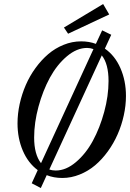

<svg xmlns="http://www.w3.org/2000/svg" viewBox="-20 -885 656 969"><path d="M323.7 -714.8 302.7 -746.1 500.5 -864.7 531.2 -812ZM186 64 140.1 40 170.4 -26.4Q121.6 -62.5 95 -125Q68.4 -187.5 68.4 -262.2Q68.4 -310.5 79.3 -360.4Q90.3 -410.2 110.1 -455.8Q129.9 -501.5 159.2 -541.7Q188.5 -582 223.4 -611.8Q258.3 -641.6 301.3 -658.9Q344.2 -676.3 389.6 -676.3Q429.7 -676.3 463.9 -663.6L495.6 -731.9L541.5 -709.5L509.3 -639.6Q560.1 -604.5 587.9 -540.8Q615.7 -477.1 615.7 -400.9Q615.7 -352.5 604.7 -302.7Q593.8 -252.9 573.7 -207.3Q553.7 -161.6 524.4 -121.1Q495.1 -80.6 460.2 -51Q425.3 -21.5 382.3 -4.2Q339.4 13.2 294.4 13.2Q251.5 13.2 215.8 -1ZM152.3 -190.9Q152.3 -106 187 -61.5L451.7 -637.2Q436 -643.1 419.4 -643.1Q367.7 -643.1 317.6 -600.8Q267.6 -558.6 231.9 -493.2Q196.3 -427.7 174.3 -346.9Q152.3 -266.1 152.3 -190.9ZM261.2 -24.4Q313 -24.4 363 -66.7Q413.1 -108.9 448.5 -174.1Q483.9 -239.3 505.9 -320.1Q527.8 -400.9 527.8 -476.1Q527.8 -562.5 493.7 -605.5L229 -29.8Q243.2 -24.4 261.2 -24.4Z"/></svg>

Font: Elstob Medium
Style: Italic
Weight: 500
Italic angle: -20°
Designer: Peter S. Baker
Version: Version 1.015